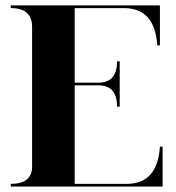

<svg xmlns="http://www.w3.org/2000/svg" viewBox="-20 -684 645 704"><path d="M19.5 -664.1H566.4V-517.6H556.6Q547.9 -654.3 434.6 -654.3H253.9V-380.9H340.8Q409.2 -380.9 409.2 -459H418.9V-293H409.2Q409.2 -371.1 340.8 -371.1H253.9V-9.8H444.3Q557.6 -9.8 566.4 -146.5H576.2V0H19.5V-9.8Q94.7 -9.8 97.7 -69.3V-585.9Q97.7 -654.3 19.5 -654.3Z"/></svg>

Font: spinweradBold
Style: Regular
Weight: 700
Width: 7
Version: Version 0.3 ; ttfautohint (v1.2) -l 8 -r 50 -G 200 -x 14 -D 